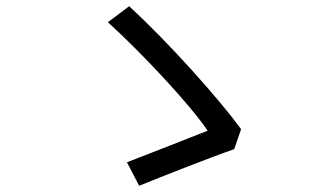

<svg xmlns="http://www.w3.org/2000/svg" viewBox="-20 -660 1040 614"><path d="M729 -183 751 -247C685 -338 521 -523 393 -640L325 -589C430 -494 587 -327 644 -242C589 -220 448 -165 386 -141L425 -66C492 -93 648 -155 729 -183Z"/></svg>

Font: ChiuKong Gothic CL
Style: Regular
Weight: 400
Designer: Ryoko NISHIZUKA 西塚涼子 (kana, bopomofo & ideographs); Paul D. Hunt (Latin, Greek & Cyrillic); Sandoll Communications 산돌커뮤니
Foundry: Adobe
Version: Version 1.300